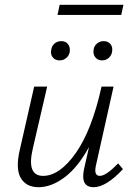

<svg xmlns="http://www.w3.org/2000/svg" viewBox="-20 -773 556 798"><path d="M493 -753 484 -711H219L228 -753ZM228 -522Q209 -522 199 -535Q189 -548 193 -566Q195 -582 206.5 -592Q218 -602 235 -602Q253 -602 262.5 -590Q272 -578 270 -559Q268 -543 256 -532.5Q244 -522 228 -522ZM369 -566Q371 -582 383 -592Q395 -602 411 -602Q429 -602 439 -590Q449 -578 446 -559Q444 -543 432 -532.5Q420 -522 404 -522Q386 -522 376 -535Q366 -548 369 -566ZM395 -42Q421 -42 471 -94L491 -70Q421 5 369 5Q314 5 329 -69L350 -162Q304 -78 249 -36.5Q194 5 140 5Q89 5 66.5 -33Q44 -71 62 -149L122 -413H176L116 -154Q90 -42 159 -42Q228 -42 295 -137Q362 -232 402 -413H452L378 -82Q370 -42 395 -42Z"/></svg>

Font: EauTestText Semilight
Style: Italic
Weight: 300
Italic angle: -12°
Designer: Christian Thalmann (Catharsis Fonts)
Version: Version 0.001;PS 000.001;hotconv 1.0.88;makeotf.lib2.5.64775